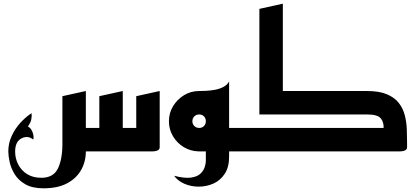

<svg xmlns="http://www.w3.org/2000/svg" viewBox="-20 -820 2250 1040"><path d="M216 200Q155 200 117 178Q79 156 59 123Q39 90 32 56.5Q25 23 25 0Q25 -44 43.5 -84Q62 -124 91 -155.5Q120 -187 151 -207Q153 -188 149 -171Q145 -154 131 -135Q147 -128 156 -104.5Q165 -81 160 -64Q145 -76 130.5 -77.5Q116 -79 102 -73Q62 -57 62 1Q62 39 79 71.5Q96 104 127.5 123.5Q159 143 204 143Q269 143 293.5 93Q318 43 318 -40V-299L445 -327V-127H518V-299L645 -327V-127H718V-299L845 -327V-23Q845 -11 835 -6Q825 -1 815 -0.5Q805 0 805 0H445Q445 56 419 101.5Q393 147 342.5 173.5Q292 200 216 200Z M1056 0Q1012 -1 975.5 -23Q939 -45 917 -82Q895 -119 895 -163Q895 -208 917.5 -245Q940 -282 977 -304.5Q1014 -327 1059 -327Q1072 -327 1095 -328Q1118 -329 1143.5 -333.5Q1169 -338 1190 -349Q1211 -360 1221 -379V-127H1290V0H1221V29Q1221 86 1197 122Q1173 158 1135.5 174.5Q1098 191 1056.5 191Q1015 191 979 175.5Q943 160 923 132Q980 147 1014.5 142Q1049 137 1066 120.5Q1083 104 1089 84.5Q1095 65 1095 52V0H1059ZM1059 -127Q1075 -127 1085 -137.5Q1095 -148 1095 -163Q1095 -179 1085 -189.5Q1075 -200 1059 -200Q1043 -200 1032.5 -189.5Q1022 -179 1022 -163Q1022 -148 1032.5 -137.5Q1043 -127 1059 -127Z M1250 0V-127H2058Q2059 -159 2042 -179.5Q2025 -200 1968 -200H1385V-772L1512 -800V-327H1968Q2034 -327 2075.5 -309.5Q2117 -292 2140 -262.5Q2163 -233 2172.5 -196Q2182 -159 2183.5 -120.5Q2185 -82 2185 -46Q2185 -40 2185 -34.5Q2185 -29 2185 -23Q2185 -11 2175 -6Q2165 -1 2155 -0.5Q2145 0 2145 0Z"/></svg>

Font: Reem Kufi SemiBold
Style: Regular
Weight: 600
Designer: Khaled Hosny
Version: Version 1.001